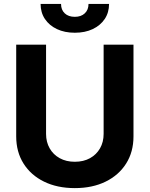

<svg xmlns="http://www.w3.org/2000/svg" viewBox="-20 -957 769 987"><path d="M512.7 -727.5H666.2V-255.9Q666.2 -176.2 628.5 -116.4Q590.8 -56.5 522.9 -23.3Q455.1 10 364.6 10Q274.2 10 206.4 -23.3Q138.6 -56.5 100.9 -116.4Q63.3 -176.2 63.3 -255.9V-727.5H216.8V-268.6Q216.8 -226.8 235.3 -194.5Q253.7 -162.2 287 -143.8Q320.2 -125.4 364.6 -125.4Q409.4 -125.4 442.6 -143.8Q475.8 -162.2 494.2 -194.5Q512.7 -226.8 512.7 -268.6ZM364.5 -788.7Q312.5 -788.7 272.8 -807.4Q233.1 -826.2 210.9 -859.4Q188.7 -892.6 188.7 -936.7H293.8Q293.8 -906.4 312.8 -888.5Q331.8 -870.5 364.6 -870.5Q396.9 -870.5 415.9 -888.5Q435 -906.4 435 -936.7H540.6Q540.6 -892.6 518.4 -859.4Q496.1 -826.2 456.6 -807.4Q417.1 -788.7 364.5 -788.7Z"/></svg>

Font: GitLab Sans
Style: Regular
Weight: 400
Designer: Rasmus Andersson
Foundry: Modifications by GitLab B.V., manufactured by rsms
Version: Version 4.000;git-c8fb6b7